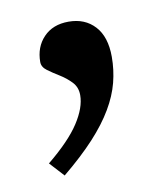

<svg xmlns="http://www.w3.org/2000/svg" viewBox="-48 -172 342 394"><g transform="rotate(-10 123.0 25.0)"><path d="M29.5 149Q76 111 96.5 79.5Q117 48 117 22Q117 5.5 106.5 -5.5Q96 -16.5 82.5 -24.8Q69 -33 58.5 -40.8Q48 -48.5 48 -59Q48 -90 67.2 -110.2Q86.5 -130.5 119.5 -130.5Q153.5 -130.5 174 -108.2Q194.5 -86 194.5 -44Q194.5 -17 187.8 9.2Q181 35.5 165.2 62.2Q149.5 89 123 117.8Q96.5 146.5 57 179Z"/></g></svg>

Font: Newsreader 16pt Medium
Style: Regular
Weight: 500
Designer: Hugues Gentile
Foundry: Production Type
Version: Version 1.003